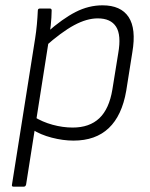

<svg xmlns="http://www.w3.org/2000/svg" viewBox="-20 -516 564 721"><path d="M256 12Q217 12 174.5 1Q132 -10 101 -30L107 -78Q139 -58 177.5 -47.5Q216 -37 253 -37Q316 -37 353 -72Q390 -107 402 -180L424 -316Q436 -384 416 -415.5Q396 -447 347 -447Q306 -447 258.5 -421.5Q211 -396 148 -340L156 -394Q215 -446 264 -471Q313 -496 365 -496Q434 -496 463 -452Q492 -408 477 -320L454 -175Q438 -82 388.5 -35Q339 12 256 12ZM31 185Q23 185 25 177L112 -372Q116 -397 118.5 -424.5Q121 -452 122 -476Q122 -484 130 -484H167Q174 -484 174 -477Q174 -465 173 -450Q172 -435 170.5 -420Q169 -405 167 -394L163 -363L78 177Q76 185 69 185Z"/></svg>

Font: Sofia Sans Light
Style: Italic
Weight: 300
Italic angle: -9°
Version: Version 4.100-B